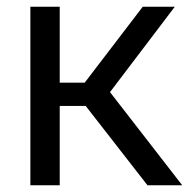

<svg xmlns="http://www.w3.org/2000/svg" viewBox="-20 -549 560 569"><path d="M417 0H520L306 -276L498 -529H403L231 -304H157V-529H70V0H157V-235H234Z"/></svg>

Font: Cheyenne Sans
Style: Regular
Weight: 400
Designer: The Public Sans project authors (U.S. Web Design System), Libre Franklin designed by Pablo Impallari and Rodrigo Fuenzal
Foundry: The Cheyenne Sans Project Authors
Version: Version 2.007